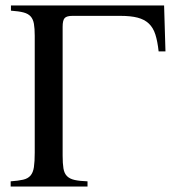

<svg xmlns="http://www.w3.org/2000/svg" viewBox="-20 -682 637 702"><path d="M560 -494Q556 -531 548 -556Q540 -581 524 -596Q508 -611 483 -617.5Q458 -624 420 -624H245Q224 -624 216.5 -616Q209 -608 209 -584V-113Q209 -84 212 -66Q215 -48 225 -38Q235 -28 253 -24Q271 -20 300 -19V0H19V-19Q47 -21 64.5 -25Q82 -29 91.5 -40Q101 -51 104 -71Q107 -91 107 -124V-551Q107 -578 104 -595Q101 -612 92 -622Q83 -632 66 -636.5Q49 -641 20 -643V-662H580L585 -494Z"/></svg>

Font: STIXGeneralUnicodeRegular
Style: Regular
Weight: 400
Designer: MicroPress Inc., with final additions and corrections provided by Coen Hoffman, Elsevier (retired)
Version: Version 1.1.0